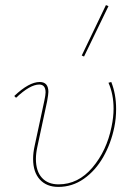

<svg xmlns="http://www.w3.org/2000/svg" viewBox="-20 -731 524 754"><path d="M301 -513 396 -711 406 -707 310 -509ZM110 -107Q110 -131 116 -158L154 -335Q159 -358 159 -368Q159 -399 134 -399Q98 -399 43 -347L36 -354Q94 -409 136 -409Q170 -409 170 -370Q170 -361 165 -333L127 -156Q121 -129 121 -107Q121 -59 144.5 -33Q168 -7 210 -7Q287 -7 343 -73Q399 -139 418 -233Q426 -271 426 -304Q426 -361 406 -406L417 -409Q436 -361 436 -303Q436 -266 429 -232Q416 -168 385.5 -114.5Q355 -61 309.5 -29Q264 3 209 3Q163 3 136.5 -26Q110 -55 110 -107Z"/></svg>

Font: Ysabeau Infant Hairline
Style: Italic
Weight: 100
Italic angle: -12°
Designer: Christian Thalmann (Catharsis Fonts)
Version: Version 0.003